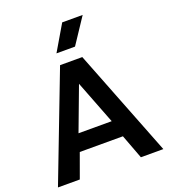

<svg xmlns="http://www.w3.org/2000/svg" viewBox="-165 -1060 1035 1177"><g transform="rotate(-20 352.0 -471.0)"><path d="M8.5 0 277 -700H422L696 0H549.5L490 -158.5H208.5L151 0ZM240.5 -269H457L347 -553ZM281 -775.5 379 -942H512.5L402 -775.5Z"/></g></svg>

Font: Geologica Roman Medium
Style: Regular
Weight: 500
Designer: Sindre Bremnes, Frode Helland
Foundry: Monokrom Skriftforlag AS
Version: Version 1.010;gftools[0.9.28]